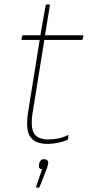

<svg xmlns="http://www.w3.org/2000/svg" viewBox="-20 -638 399 866"><path d="M195 11Q138 11 116.5 -21Q95 -53 106 -128L159 -458H81Q76 -458 77 -463L80 -475Q81 -479 85 -479H162L186 -614Q188 -618 191 -618H201Q206 -618 205 -614L183 -479H352Q357 -479 356 -474L353 -462Q352 -458 348 -458H180L127 -129Q117 -64 133.5 -36.5Q150 -9 199 -9Q221 -9 243 -13.5Q265 -18 285 -28Q287 -29 288 -28Q289 -27 289 -25L287 -12Q287 -8 282 -6Q263 2 239.5 6.5Q216 11 195 11ZM146 208Q141 208 143 204L170 125Q153 125 156 106L157 99Q159 90 164 85Q169 80 178 80Q187 80 193 85Q199 90 197 100L196 106Q195 111 193 116.5Q191 122 188 130L159 204Q158 208 155 208Z"/></svg>

Font: Sofia Sans Semi Condensed Thin
Style: Italic
Weight: 250
Italic angle: -9°
Version: Version 4.100